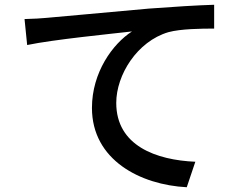

<svg xmlns="http://www.w3.org/2000/svg" viewBox="-20 -754 1040 806"><path d="M83 -674 94 -565C204 -588 447 -612 534 -622C453 -570 366 -450 366 -301C366 -82 570 22 764 32L800 -75C636 -82 468 -142 468 -322C468 -439 555 -580 687 -619C739 -633 824 -634 879 -634V-734C811 -732 712 -726 606 -718C424 -702 248 -685 175 -679C156 -677 122 -675 83 -674Z"/></svg>

Font: Noto Sans CJK KR Medium
Style: Regular
Weight: 500
Designer: Ryoko NISHIZUKA (kana & ideographs); Paul D. Hunt (Latin, Greek & Cyrillic); Wenlong ZHANG (bopomofo); Sandoll Communica
Foundry: Adobe Systems Incorporated
Version: Version 1.004;PS 1.004;hotconv 1.0.82;makeotf.lib2.5.63406